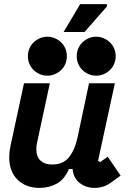

<svg xmlns="http://www.w3.org/2000/svg" viewBox="-20 -902 652 936"><path d="M223 -496 161 -208Q157 -191 157 -175Q157 -137 178 -118.5Q199 -100 234 -100Q287 -100 315.5 -134.5Q344 -169 358 -232L414 -496H540L458 -118L469 -112L505 -138L568 -46L521 -12Q502 2 481.5 8Q461 14 441 14Q400 14 369 -9.5Q338 -33 334 -78H316Q294 -27 256.5 -6.5Q219 14 172 14Q107 14 66 -25.5Q25 -65 25 -136Q25 -161 31 -190L97 -496ZM501 -870 392 -746H290L371 -882H501ZM306 -628Q306 -608 298.5 -590.5Q291 -573 278 -560.5Q265 -548 247.5 -540.5Q230 -533 211 -533Q191 -533 174 -540.5Q157 -548 144 -560.5Q131 -573 123.5 -590.5Q116 -608 116 -628Q116 -648 123.5 -665.5Q131 -683 144 -695.5Q157 -708 174 -715.5Q191 -723 211 -723Q230 -723 247.5 -715.5Q265 -708 278 -695.5Q291 -683 298.5 -665.5Q306 -648 306 -628ZM544 -628Q544 -608 536.5 -590.5Q529 -573 516 -560.5Q503 -548 485.5 -540.5Q468 -533 449 -533Q429 -533 412 -540.5Q395 -548 382 -560.5Q369 -573 361.5 -590.5Q354 -608 354 -628Q354 -648 361.5 -665.5Q369 -683 382 -695.5Q395 -708 412 -715.5Q429 -723 449 -723Q468 -723 485.5 -715.5Q503 -708 516 -695.5Q529 -683 536.5 -665.5Q544 -648 544 -628Z"/></svg>

Font: Space Mono
Style: Bold Italic
Weight: 700
Italic angle: -12°
Monospace: yes
Designer: Colophon Foundry / Benjamin Critton
Foundry: Colophon Foundry
Version: Version 1.000;PS 1.000;hotconv 1.0.81;makeotf.lib2.5.63406